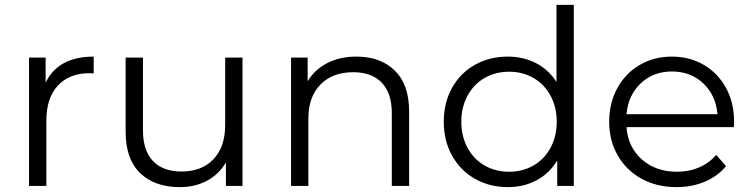

<svg xmlns="http://www.w3.org/2000/svg" viewBox="-20 -762 3075 787"><path d="M364 -530V-461L347 -462Q264 -462 217 -411Q170 -360 170 -268V0H99V-526H167V-423Q192 -476 241.5 -503Q291 -530 364 -530Z M974 -526V0H906V-96Q878 -48 829 -21.5Q780 5 717 5Q614 5 554.5 -52.5Q495 -110 495 -221V-526H566V-228Q566 -145 607 -102Q648 -59 724 -59Q807 -59 855 -109.5Q903 -160 903 -250V-526Z M1657 -305V0H1586V-298Q1586 -380 1545 -423Q1504 -466 1428 -466Q1343 -466 1293.5 -415.5Q1244 -365 1244 -276V0H1173V-526H1241V-429Q1270 -477 1321.5 -503.5Q1373 -530 1441 -530Q1540 -530 1598.5 -472.5Q1657 -415 1657 -305Z M2332 -742V0H2264V-104Q2232 -51 2179.5 -23Q2127 5 2061 5Q1987 5 1927 -29Q1867 -63 1833 -124Q1799 -185 1799 -263Q1799 -341 1833 -402Q1867 -463 1927 -496.5Q1987 -530 2061 -530Q2125 -530 2176.5 -503.5Q2228 -477 2261 -426V-742ZM2067 -468Q2011 -468 1966.5 -442.5Q1922 -417 1896.5 -370Q1871 -323 1871 -263Q1871 -203 1896.5 -156Q1922 -109 1966.5 -83.5Q2011 -58 2067 -58Q2122 -58 2166.5 -83.5Q2211 -109 2236.5 -156Q2262 -203 2262 -263Q2262 -323 2236.5 -370Q2211 -417 2166.5 -442.5Q2122 -468 2067 -468Z M2988 -241H2548Q2554 -159 2611 -108.5Q2668 -58 2755 -58Q2804 -58 2845 -75.5Q2886 -93 2916 -127L2956 -81Q2921 -39 2868.5 -17Q2816 5 2753 5Q2672 5 2609.5 -29.5Q2547 -64 2512 -125Q2477 -186 2477 -263Q2477 -340 2510.5 -401Q2544 -462 2602.5 -496Q2661 -530 2734 -530Q2807 -530 2865 -496Q2923 -462 2956 -401.5Q2989 -341 2989 -263ZM2548 -294H2921Q2914 -372 2862.5 -420.5Q2811 -469 2734 -469Q2658 -469 2606.5 -420.5Q2555 -372 2548 -294Z"/></svg>

Font: APTA Sans Regular
Style: Regular
Weight: 400
Version: Version 7.200